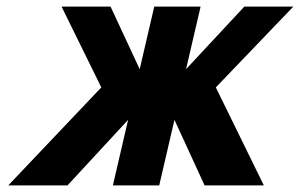

<svg xmlns="http://www.w3.org/2000/svg" viewBox="-20 -560 906 580"><path d="M367 -198 184 0H5L286 -296L166 -540H314L402 -351L446 -540H586L542 -351L718 -540H866L632 -296L777 0H598L507 -198L461 0H321Z"/></svg>

Font: Miedinger
Style: Bold-Italic
Weight: 700
Italic angle: -13°
Version: Version 001.000